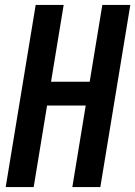

<svg xmlns="http://www.w3.org/2000/svg" viewBox="-20 -755 546 775"><path d="M3 0 124 -735H237L186 -425H342L393 -735H506L385 0H272L326 -329H170L116 0Z"/></svg>

Font: Iosevka Term Curly
Style: Bold Italic
Weight: 700
Italic angle: -9°
Designer: Belleve Invis
Foundry: Belleve Invis
Version: Version 32.3.0